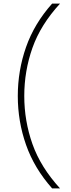

<svg xmlns="http://www.w3.org/2000/svg" viewBox="-20 -828 393 1068"><path d="M270 220Q170.5 108 124.8 -22.5Q79 -153 79 -294Q79 -435 124.8 -565.8Q170.5 -696.5 270 -808H314Q206 -690.5 160.5 -561.8Q115 -433 115 -294Q115 -155.5 160.5 -26.8Q206 102 314 220Z"/></svg>

Font: Encode Sans Expanded Expanded Thin
Style: Regular
Weight: 100
Width: 7
Designer: Multiple Designers
Foundry: Impallari Type
Version: Version 3.000; ttfautohint (v1.8.3) -l 8 -r 50 -G 200 -x 14 